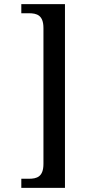

<svg xmlns="http://www.w3.org/2000/svg" viewBox="-20 -780 425 928"><path d="M83 128H294V-760H83V-716H119C158 -716 190 -707 190 -644V12C190 75 158 84 119 84H83Z"/></svg>

Font: Noto Serif Devanagari Condensed Medium
Style: Regular
Weight: 500
Width: 3
Designer: Universal Thirst, Indian Type Foundry and the Monotype Design Team
Foundry: Monotype Imaging Inc.
Version: Version 2.004